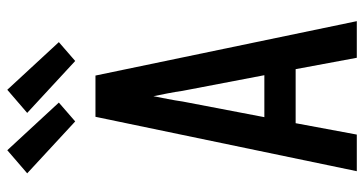

<svg xmlns="http://www.w3.org/2000/svg" viewBox="-262 -762 1023 540"><g transform="rotate(-90 250.0 -491.5)"><path d="M39 0 192 -735H308L461 0H358L326 -172H174L142 0ZM309 -260 265 -490Q262 -511 258 -531.5Q254 -552 250 -572Q246 -552 242 -531.5Q238 -511 235 -490L191 -260ZM349 -792 203 -927 268 -983 402 -838ZM179 -792 33 -927 98 -983 232 -838Z"/></g></svg>

Font: Iosevka Custom Semibold
Style: Regular
Weight: 600
Designer: Belleve Invis
Foundry: Belleve Invis
Version: Version 27.0.2; ttfautohint (v1.8.4)